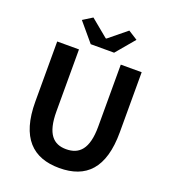

<svg xmlns="http://www.w3.org/2000/svg" viewBox="-170 -1088 1089 1226"><g transform="rotate(20 374.0 -475.0)"><path d="M375 14C556 14 661 -87 661 -333V-741H519V-320C519 -166 463 -114 375 -114C289 -114 235 -166 235 -320V-741H87V-333C87 -87 195 14 375 14ZM294 -798H453L559 -924L496 -964L376 -866H371L252 -964L188 -924Z"/></g></svg>

Font: Noto Sans HK
Style: Bold
Weight: 700
Designer: Ryoko NISHIZUKA 西塚涼子 (kana, bopomofo & ideographs); Paul D. Hunt (Latin, Greek & Cyrillic); Sandoll Communications 산돌커뮤니
Foundry: Adobe
Version: Version 2.002;hotconv 1.0.116;makeotfexe 2.5.65601